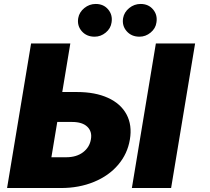

<svg xmlns="http://www.w3.org/2000/svg" viewBox="-20 -946 1058 966"><path d="M293.3 -483H367.9Q458.8 -483 523.3 -453.7Q587.7 -424.4 616.7 -370.2Q645.6 -316.1 633.5 -244.3Q621.8 -172.6 574.6 -117Q527.3 -61.4 452.4 -30.7Q377.5 0 286.9 0H15.6L136.4 -727.3H333.8ZM961.6 -727.3 840.9 0H643.5L764.2 -727.3ZM268.1 -332.4 238.6 -154.8H312.5Q364.7 -154.8 397.9 -180Q431.1 -205.3 437.5 -245.7Q444.2 -284.1 419.4 -308.2Q394.5 -332.4 342.3 -332.4ZM456 -761.4Q415.5 -761.4 391.3 -789.1Q367.2 -816.8 373.6 -855.1Q378.9 -884.9 404.3 -905.5Q429.7 -926.1 461.6 -926.1Q501.1 -926.1 524.3 -898.4Q547.6 -870.7 541.2 -832.4Q536.9 -802.6 511.9 -782Q486.9 -761.4 456 -761.4ZM681.8 -761.4Q641.3 -761.4 617.2 -789.1Q593 -816.8 599.4 -855.1Q604.8 -884.9 630.1 -905.5Q655.5 -926.1 687.5 -926.1Q726.9 -926.1 750.2 -898.4Q773.4 -870.7 767 -832.4Q762.8 -802.6 737.7 -782Q712.7 -761.4 681.8 -761.4Z"/></svg>

Font: Karasuma Gothic
Style: Italic
Weight: 900
Italic angle: -9.39999°
Designer: Rasmus Andersson / Ryoko Nishizuka
Foundry: Genbu
Version: Version 1.00